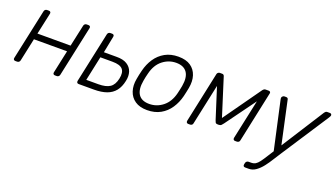

<svg xmlns="http://www.w3.org/2000/svg" viewBox="-63 -1019 2965 1699"><g transform="rotate(20 1419.5 -170.0)"><path d="M48 0Q38 0 33 -6Q28 -12 30 -22L132 -498Q134 -508 141 -514Q148 -520 158 -520H175Q185 -520 190 -514Q195 -508 193 -498L149 -295H461L505 -498Q507 -508 514 -514Q521 -520 531 -520H548Q558 -520 563 -514Q568 -508 566 -498L464 -22Q462 -12 455 -6Q448 0 438 0H421Q411 0 406 -6Q401 -12 403 -22L449 -237H137L91 -22Q89 -12 82 -6Q75 0 65 0Z M644 0Q634 0 629.5 -6Q625 -12 626 -22L728 -498Q730 -508 737 -514Q744 -520 754 -520H771Q781 -520 786 -514Q791 -508 789 -498L758 -341H876Q939 -342 976 -319Q1013 -296 1026 -257Q1039 -218 1028 -169Q1016 -110 986 -72.5Q956 -35 907 -17.5Q858 0 788 0ZM695 -58H809Q879 -58 916.5 -82.5Q954 -107 967 -169Q980 -229 955 -258.5Q930 -288 858 -288H744Z M1290 10Q1221 10 1177 -20Q1133 -50 1116 -102Q1099 -154 1111 -218Q1113 -233 1119 -260Q1125 -287 1129 -302Q1145 -367 1179.5 -418.5Q1214 -470 1267.5 -500Q1321 -530 1393 -530Q1465 -530 1508.5 -500Q1552 -470 1568.5 -418.5Q1585 -367 1573 -302Q1570 -287 1564.5 -260Q1559 -233 1555 -218Q1539 -154 1504.5 -102Q1470 -50 1416.5 -20Q1363 10 1290 10ZM1290 -48Q1361 -48 1417.5 -93Q1474 -138 1495 -223Q1499 -238 1503.5 -260Q1508 -282 1511 -297Q1526 -383 1495 -427.5Q1464 -472 1393 -472Q1323 -472 1266.5 -427.5Q1210 -383 1189 -297Q1185 -282 1180 -260Q1175 -238 1173 -223Q1158 -138 1188 -93Q1218 -48 1290 -48Z M1676 0Q1666 0 1661.5 -6Q1657 -12 1658 -22L1760 -501Q1762 -509 1769.5 -514.5Q1777 -520 1784 -520H1807Q1822 -520 1827 -505L1948 -122L1920 -125L2190 -505Q2202 -520 2216 -520H2246Q2254 -520 2259 -514.5Q2264 -509 2262 -501L2160 -22Q2159 -12 2151.5 -6Q2144 0 2134 0H2117Q2107 0 2102.5 -6Q2098 -12 2099 -22L2191 -452H2220L1973 -113Q1966 -103 1957 -94Q1948 -85 1933 -85H1921Q1906 -85 1901 -94Q1896 -103 1893 -113L1791 -433H1807L1719 -22Q1718 -12 1710.5 -6Q1703 0 1693 0Z M2281 190Q2271 190 2266 184Q2261 178 2263 168L2266 154Q2268 144 2275.5 138Q2283 132 2293 132H2316Q2340 132 2357 122Q2374 112 2392 88Q2410 64 2436 22L2772 -505Q2777 -512 2782.5 -516Q2788 -520 2798 -520H2822Q2830 -520 2835 -514Q2840 -508 2838 -500Q2837 -495 2828 -480L2537 -34Q2516 -3 2492.5 35.5Q2469 74 2441.5 109.5Q2414 145 2382.5 167.5Q2351 190 2315 190ZM2473 -17 2371 -480Q2368 -495 2369 -500Q2371 -508 2378 -514Q2385 -520 2393 -520H2409Q2419 -520 2423.5 -515.5Q2428 -511 2429 -505L2518 -94Z"/></g></svg>

Font: Rubik Light
Style: Italic
Weight: 300
Italic angle: -12°
Designer: Hubert and Fischer
Foundry: Hubert and Fischer
Version: Version 2.300;gftools[0.9.30]